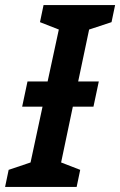

<svg xmlns="http://www.w3.org/2000/svg" viewBox="-53 -734 472 754"><path d="M-33 0H248L262 -67L187 -96L233 -315H314L335 -414H254L297 -618L385 -647L399 -714H118L104 -647L178 -618L134 -414H55L34 -315H114L67 -96L-19 -67Z"/></svg>

Font: Noto Sans SemiCondensed SemiBold
Style: Italic
Weight: 600
Width: 4
Italic angle: -12°
Designer: Monotype Design Team
Foundry: Monotype Imaging Inc.
Version: Version 2.013